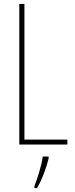

<svg xmlns="http://www.w3.org/2000/svg" viewBox="-20 -734 381 975"><path d="M78 0H322V-25H104V-714H78ZM227 71V61H197C193 101 169 175 155 211V221H168C195 176 215 117 227 71Z"/></svg>

Font: Noto Sans Armenian ExtraCondensed Thin
Style: Regular
Weight: 100
Width: 2
Designer: Monotype Design Team
Foundry: Monotype Imaging Inc.
Version: Version 2.008